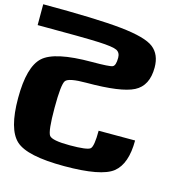

<svg xmlns="http://www.w3.org/2000/svg" viewBox="-123 -994 1091 1113"><g transform="rotate(15 422.0 -437.5)"><path d="M500 -687.5Q500 -718.8 476.6 -730.5Q453.1 -742.2 367.2 -746.1Q281.2 -750 0 -750V-875Q320.3 -875 469.7 -859.4Q619.1 -843.8 668.9 -804.7Q718.8 -765.6 718.8 -687.5Q718.8 -578.1 642.6 -539.1Q566.4 -500 359.4 -500Q253.9 -500 236.3 -476.6Q218.8 -453.1 218.8 -312.5Q218.8 -171.9 236.3 -148.4Q253.9 -125 359.4 -125Q464.8 -125 482.4 -140.6Q500 -156.2 500 -250H718.8Q718.8 -109.4 650.4 -54.7Q582 0 359.4 0Q136.7 0 68.4 -62.5Q0 -125 0 -312.5Q0 -500 68.4 -562.5Q136.7 -625 359.4 -625Q464.8 -625 482.4 -632.8Q500 -640.6 500 -687.5Z"/></g></svg>

Font: CraftyPE
Style: Regular
Weight: 400
Designer: Erek Butcher
Foundry: Haunted Coop
Version: Version 0.018;April 4, 2024;FontCreator 15.0.0.2962 64-bit